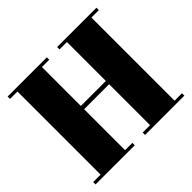

<svg xmlns="http://www.w3.org/2000/svg" viewBox="-166 -891 1081 1081"><g transform="rotate(-45 374.5 -350.0)"><path d="M21 -681C21 -681 80 -681 80 -681C80 -681 80 -19 80 -19C80 -19 21 -19 21 -19C21 -19 21 0 21 0C21 0 333 0 333 0C333 0 333 -19 333 -19C333 -19 275 -19 275 -19C275 -19 275 -345 275 -345C275 -345 474 -345 474 -345C474 -345 474 -19 474 -19C474 -19 415 -19 415 -19C415 -19 415 0 415 0C415 0 728 0 728 0C728 0 728 -19 728 -19C728 -19 669 -19 669 -19C669 -19 669 -681 669 -681C669 -681 728 -681 728 -681C728 -681 728 -700 728 -700C728 -700 415 -700 415 -700C415 -700 415 -681 415 -681C415 -681 474 -681 474 -681C474 -681 474 -371 474 -371C474 -371 275 -371 275 -371C275 -371 275 -681 275 -681C275 -681 333 -681 333 -681C333 -681 333 -700 333 -700C333 -700 21 -700 21 -700C21 -700 21 -681 21 -681Z"/></g></svg>

Font: Abril Fatface Utterance
Style: Regular
Weight: 500
Designer: Veronika Burian, Jos Scaglione
Foundry: TypeTogether
Version: ""